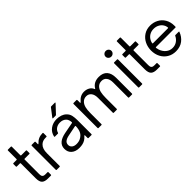

<svg xmlns="http://www.w3.org/2000/svg" viewBox="191 -1884 3004 3004"><g transform="rotate(-45 1693.0 -381.5)"><path d="M247 0Q180 0 148 -30Q116 -60 116 -139V-468Q116 -478 106 -478H37Q27 -478 27 -488V-543Q27 -553 37 -553H106Q116 -553 116 -563V-753Q116 -763 126 -763H191Q201 -763 201 -753V-563Q201 -553 211 -553H315Q325 -553 325 -543V-488Q325 -478 315 -478H211Q201 -478 201 -468V-156Q201 -127 205 -110.5Q209 -94 223 -84.5Q237 -75 267 -75H314Q324 -75 324 -65V-10Q324 0 314 0Z M442 0Q432 0 432 -10V-543Q432 -553 442 -553H507Q517 -553 517 -543V-495Q517 -487 522 -487Q526 -487 529 -491Q564 -529 603.5 -546Q643 -563 692 -563Q702 -563 702 -553V-488Q702 -478 692 -478H673Q606 -478 566 -438Q517 -391 517 -291V-10Q517 0 507 0Z M758 -147Q758 -219 812 -261Q856 -296 939 -313L1127 -349Q1136 -351 1136 -360Q1133 -419 1102 -450Q1064 -488 1000 -488Q951 -488 914.5 -463Q878 -438 866 -396Q863 -387 855 -387H790Q779 -387 781 -398Q798 -476 859 -519.5Q920 -563 1001 -563Q1050 -563 1092 -548.5Q1134 -534 1163 -506Q1201 -470 1211 -423Q1221 -376 1221 -326V-10Q1221 0 1211 0H1146Q1136 0 1136 -10V-67Q1136 -75 1131 -75Q1127 -75 1124 -71Q1099 -40 1069 -22Q1018 10 938 10Q855 10 806.5 -32Q758 -74 758 -147ZM1036 -84Q1090 -112 1112.5 -157Q1135 -202 1137 -271Q1137 -276 1134 -278.5Q1131 -281 1126 -280L957 -246Q895 -234 866 -207Q843 -184 843 -149Q843 -111 871.5 -88Q900 -65 948 -65Q999 -65 1036 -84ZM974 -611Q968 -611 966 -615Q964 -619 968 -623L1071 -757Q1075 -763 1084 -763H1163Q1169 -763 1170.5 -759.5Q1172 -756 1168 -751L1042 -616Q1037 -611 1030 -611Z M1367 0Q1357 0 1357 -10V-543Q1357 -553 1367 -553H1432Q1442 -553 1442 -543V-486Q1442 -478 1447 -478Q1451 -478 1454 -482Q1491 -526 1527 -544.5Q1563 -563 1606 -563Q1658 -563 1698.5 -540Q1739 -517 1755 -474Q1760 -462 1766 -473Q1819 -563 1934 -563Q2026 -563 2072 -510.5Q2118 -458 2118 -360V-10Q2118 0 2108 0H2043Q2033 0 2033 -10V-340Q2033 -411 2003.5 -449.5Q1974 -488 1921 -488Q1866 -488 1831 -451Q1803 -421 1791.5 -373Q1780 -325 1780 -250V-10Q1780 0 1770 0H1705Q1695 0 1695 -10V-340Q1695 -410 1664.5 -449Q1634 -488 1582 -488Q1527 -488 1492 -448Q1466 -419 1454 -373Q1442 -327 1442 -250V-10Q1442 0 1432 0Z M2266 0Q2256 0 2256 -10V-543Q2256 -553 2266 -553H2331Q2341 -553 2341 -543V-10Q2341 0 2331 0ZM2234 -711Q2234 -737 2253 -755Q2272 -773 2299 -773Q2326 -773 2345 -755Q2364 -737 2364 -711Q2364 -685 2345 -666.5Q2326 -648 2299 -648Q2272 -648 2253 -666.5Q2234 -685 2234 -711Z M2659 0Q2592 0 2560 -30Q2528 -60 2528 -139V-468Q2528 -478 2518 -478H2449Q2439 -478 2439 -488V-543Q2439 -553 2449 -553H2518Q2528 -553 2528 -563V-753Q2528 -763 2538 -763H2603Q2613 -763 2613 -753V-563Q2613 -553 2623 -553H2727Q2737 -553 2737 -543V-488Q2737 -478 2727 -478H2623Q2613 -478 2613 -468V-156Q2613 -127 2617 -110.5Q2621 -94 2635 -84.5Q2649 -75 2679 -75H2726Q2736 -75 2736 -65V-10Q2736 0 2726 0Z M2805 -275Q2805 -352 2837 -417.5Q2869 -483 2929.5 -523Q2990 -563 3072 -563Q3143 -563 3204 -531Q3265 -499 3302 -437.5Q3339 -376 3339 -290V-270Q3339 -260 3329 -260H2899Q2894 -260 2891.5 -257Q2889 -254 2890 -250Q2894 -223 2900 -205Q2921 -141 2967.5 -103Q3014 -65 3073 -65Q3130 -65 3172 -94.5Q3214 -124 3235 -170Q3238 -178 3246 -178H3317Q3322 -178 3325 -175.5Q3328 -173 3326 -169Q3297 -89 3233 -39.5Q3169 10 3074 10Q2996 10 2934.5 -27Q2873 -64 2839 -129Q2805 -194 2805 -275ZM3238 -335Q3243 -335 3245.5 -338Q3248 -341 3247 -345Q3243 -373 3236 -389Q3215 -436 3171.5 -462Q3128 -488 3074 -488Q3019 -488 2977.5 -462Q2936 -436 2913 -389Q2904 -370 2899 -346V-344Q2899 -335 2908 -335Z"/></g></svg>

Font: Open Sauce Two
Style: Regular
Weight: 400
Designer: Alfredo Marco Pradil
Foundry: Creative Sauce Fz LLC
Version: Version 1.477